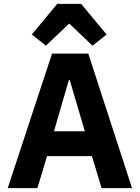

<svg xmlns="http://www.w3.org/2000/svg" viewBox="-20 -976 725 996"><path d="M20 0ZM507 0 457 -166H224L174 0H20L250 -698H438L665 0ZM342 -560H337L260 -295H420ZM401 -956 533 -797 460 -739 339 -854 218 -739 145 -797 277 -956Z"/></svg>

Font: Aneliza ExtraBold
Style: Regular
Weight: 800
Designer: Mike Abbink, Paul van der Laan, Pieter van Rosmalen
Foundry: Bold Monday
Version: Version 3.001;September 8, 2019;FontCreator 11.5.0.2425 64-b